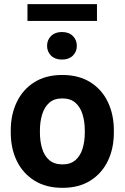

<svg xmlns="http://www.w3.org/2000/svg" viewBox="-20 -902 605 932"><path d="M32.2 -258.8V-269Q32.2 -345.7 61.5 -406.7Q90.8 -467.8 146.7 -502.9Q202.6 -538.1 282.2 -538.1Q362.3 -538.1 418.5 -502.9Q474.6 -467.8 503.7 -406.7Q532.7 -345.7 532.7 -269V-258.8Q532.7 -181.6 503.7 -121.1Q474.6 -60.5 418.9 -25.4Q363.3 9.8 283.2 9.8Q203.1 9.8 147 -25.4Q90.8 -60.5 61.5 -121.1Q32.2 -181.6 32.2 -258.8ZM173.8 -269V-258.8Q173.8 -215.8 184.6 -180.7Q195.3 -145.5 219.2 -124.8Q243.2 -104 283.2 -104Q322.3 -104 346.2 -124.8Q370.1 -145.5 380.9 -180.7Q391.6 -215.8 391.6 -258.8V-269Q391.6 -311 380.9 -346.4Q370.1 -381.8 346.2 -403.1Q322.3 -424.3 282.2 -424.3Q242.7 -424.3 219 -403.1Q195.3 -381.8 184.6 -346.4Q173.8 -311 173.8 -269ZM208.5 -679.2Q208.5 -708.5 228 -727.5Q247.6 -746.6 280.8 -746.6Q314 -746.6 333.5 -727.5Q353 -708.5 353 -679.2Q353 -650.9 333.5 -631.8Q314 -612.8 280.8 -612.8Q247.6 -612.8 228 -631.8Q208.5 -650.9 208.5 -679.2ZM450.7 -881.8V-800.3H113.3V-881.8Z"/></svg>

Font: RobotoDEMO
Style: Regular
Weight: 400
Designer: Christian Robertson
Foundry: Google
Version: Version 2.136